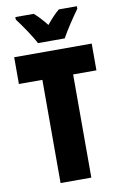

<svg xmlns="http://www.w3.org/2000/svg" viewBox="-100 -983 660 1039"><g transform="rotate(-10 230.0 -463.5)"><path d="M157 -767H304C325 -806 371 -875 399 -913V-927H300C280 -911 257 -887 230 -854C204 -886 182 -910 162 -927H61V-913C87 -880 140 -802 157 -767ZM315 0V-567H443V-714H17V-567H146V0Z"/></g></svg>

Font: Noto Sans Devanagari ExtraCondensed Black
Style: Regular
Weight: 900
Width: 2
Designer: Jelle Bosma - Monotype Design Team
Foundry: Monotype Imaging Inc.
Version: Version 2.004